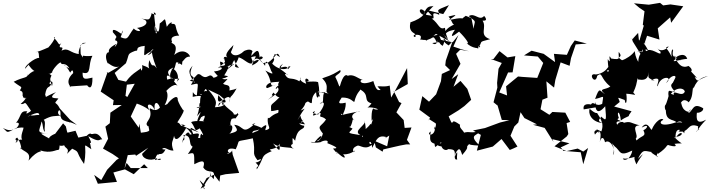

<svg xmlns="http://www.w3.org/2000/svg" viewBox="-97 -1065 4991 1348"><path d="M303 -123C327 -143 245 -113 248 -93C196 -122 161 -136 241 -127C136 -136 194 -146 200 -250C166 -274 118 -232 99 -272C126 -212 181 -273 96 -247C172 -280 195 -290 167 -209C215 -247 193 -152 219 -140C210 -172 228 -208 210 -224C270 -257 287 -248 328 -253C285 -269 336 -332 327 -247C339 -247 312 -222 395 -206C402 -195 360 -225 443 -188L395 -224L323 -303C294 -363 274 -323 313 -373C299 -379 232 -367 296 -418C205 -381 232 -375 220 -401C232 -473 250 -440 262 -476C226 -470 286 -526 268 -460C253 -512 253 -507 263 -532C269 -533 259 -540 245 -550C253 -552 242 -537 270 -557C263 -567 326 -642 332 -623C333 -603 362 -634 391 -584C326 -616 357 -627 396 -555C396 -555 415 -592 417 -552C338 -478 429 -439 390 -458L515 -466C531 -443 553 -439 552 -520C496 -507 482 -505 483 -555C550 -535 518 -611 552 -673C472 -665 486 -686 486 -661C464 -692 470 -678 468 -736C455 -762 542 -765 490 -764C462 -759 443 -668 465 -684C391 -692 385 -735 335 -709C361 -757 297 -704 334 -766C314 -735 318 -768 281 -799C299 -822 287 -770 215 -704C284 -752 252 -712 282 -699C263 -764 259 -729 152 -697C190 -718 166 -654 185 -651C181 -682 75 -609 79 -582C128 -641 107 -608 103 -610C159 -529 161 -600 98 -535C62 -494 108 -516 92 -546C103 -515 73 -529 -1 -491C54 -446 63 -463 42 -430C88 -417 32 -372 92 -394C88 -411 33 -376 90 -377C35 -358 124 -402 48 -335C91 -328 62 -377 121 -287C112 -278 72 -252 95 -283C40 -291 54 -246 15 -202C20 -206 54 -207 22 -169C-63 -123 -37 -137 -77 -166C0 -128 -9 -175 68 -169C68 -146 28 -89 81 -64C59 -108 9 -69 12 -65C52 -71 -14 -81 24 -99C60 -51 55 18 45 -35C55 4 127 -6 103 63C178 -26 203 10 185 -9C260 15 298 -15 310 -12C320 -14 320 -17 323 -66C294 -19 397 -52 351 -58C353 -17 395 -32 374 15C411 -27 422 -20 392 -29C476 9 423 -14 493 86C521 -54 468 -66 545 -17C538 -29 538 -83 520 -72C570 -31 517 -120 521 -110C610 -57 596 -92 621 -86C580 -153 554 -114 541 -126C523 -136 480 -75 538 -117L453 -99L433 -147L345 -126C319 -110 304 -148 353 -93C382 -146 379 -91 430 -143C372 -83 374 -152 365 -178L346 -199L261 -87Z M901 15C900 45 952 71 1004 46C1021 79 1065 30 991 59C1010 -21 1033 51 1065 -16C1010 -8 1021 -89 995 -48C971 17 1008 -34 1014 24C1057 -67 1065 -5 1121 -8C1098 -66 1119 -75 1125 -112C1136 -46 1198 -140 1209 -166C1236 -151 1251 -112 1261 -113C1261 -152 1196 -200 1299 -136C1171 -180 1149 -202 1206 -185C1160 -168 1180 -196 1148 -206C1191 -271 1200 -294 1187 -294C1158 -336 1151 -363 1151 -363C1154 -415 1088 -358 1065 -315C1108 -346 1132 -354 1059 -327C1109 -419 1047 -454 1066 -418C1059 -417 1123 -490 1150 -462C1089 -542 1052 -559 1119 -591C1061 -500 1146 -522 1073 -465C1164 -505 1134 -525 1077 -506C1070 -537 1076 -546 1109 -517C1145 -498 1184 -533 1144 -491C1178 -547 1099 -618 1108 -559C1158 -606 1112 -656 1181 -609C1185 -666 1194 -673 1151 -614C1199 -627 1195 -670 1236 -667C1241 -677 1193 -737 1126 -679C1164 -771 1091 -754 1111 -772C1089 -819 1163 -814 1161 -815C1119 -882 1160 -907 1085 -895C1126 -891 1112 -935 1074 -877C1057 -953 1068 -931 1027 -902C1021 -912 1026 -821 1006 -849C1008 -810 980 -840 992 -891C982 -895 1021 -840 993 -833C998 -863 992 -892 983 -980C1033 -943 943 -977 969 -974C951 -906 942 -934 885 -934C947 -933 953 -881 865 -869C915 -840 862 -840 842 -865C795 -803 806 -780 750 -804C782 -883 757 -840 756 -827C662 -893 710 -818 690 -845C739 -789 715 -815 711 -782C759 -774 679 -702 721 -758C694 -742 639 -716 684 -675C678 -720 624 -698 659 -620C661 -631 706 -572 751 -605L664 -554L652 -558L656 -552L610 -422L701 -361L696 -327L758 -328L678 -274L674 -200L643 -176L662 -91L626 -22L693 16L738 47L721 58L655 127L614 199L564 163L590 225L724 212L699 146L780 124L842 158L915 88L941 115H821L792 79L778 117L780 104L800 24L865 19L947 -35L896 -112L881 -196L877 -168L821 -247C841 -287 858 -330 879 -369L827 -366L784 -392L796 -490L734 -504L708 -553L787 -621C814 -689 792 -684 852 -708C887 -707 837 -735 919 -743C913 -647 907 -678 963 -704C952 -704 1021 -757 939 -677C999 -695 940 -744 1003 -585C974 -633 977 -574 952 -643C929 -559 992 -579 900 -608C908 -580 892 -551 892 -586C880 -572 815 -545 773 -468L849 -477L798 -386L785 -350C852 -354 929 -312 955 -289C913 -346 979 -347 992 -279C976 -354 1009 -359 1026 -310C984 -264 949 -326 955 -295C978 -221 907 -208 942 -178C1013 -245 939 -177 1000 -204C969 -231 929 -238 951 -150C941 -129 869 -142 812 -110L805 -40L815 -43L858 29L944 -28Z M1311 260 1354 185 1406 162 1444 211 1449 167 1487 158 1582 149 1537 22 1532 -11C1534 13 1459 27 1524 2C1496 20 1485 -39 1558 -17C1596 -95 1543 -63 1678 -94C1702 15 1666 2 1711 60C1761 38 1723 76 1697 76C1739 117 1697 92 1706 124C1765 33 1727 32 1811 -4C1766 -28 1849 -2 1869 -63C1857 -49 1891 38 1820 -58C1875 -18 1937 -40 1970 -17C1938 -37 1944 -49 1958 -54C1956 -106 1954 -102 1975 -77C1993 -178 2038 -146 2039 -182C1991 -188 2015 -214 1984 -187C2024 -196 2047 -258 2023 -205C1980 -225 1967 -200 2045 -192C1989 -256 2031 -278 1992 -221C2042 -320 2062 -308 2014 -289C2064 -344 2030 -336 2065 -353C2119 -317 2067 -367 2122 -418C2126 -343 2158 -387 2137 -484C2144 -502 2015 -484 2067 -495C2082 -506 2029 -537 2053 -477C1975 -504 2032 -549 2005 -494C1943 -532 1927 -487 1896 -559C1872 -528 1922 -558 1921 -537C1889 -581 1835 -578 1890 -618C1842 -557 1916 -626 1925 -579C1958 -618 1939 -587 1930 -603C1937 -580 1872 -559 1814 -618C1850 -673 1801 -643 1832 -680C1819 -698 1854 -672 1869 -664C1843 -718 1851 -667 1777 -620C1752 -640 1768 -598 1725 -645C1782 -662 1712 -689 1727 -644C1722 -734 1708 -717 1657 -662C1718 -673 1702 -686 1671 -605C1734 -632 1744 -676 1649 -611C1710 -643 1645 -631 1676 -706C1658 -729 1617 -707 1617 -707C1571 -662 1518 -667 1520 -725C1472 -632 1530 -669 1452 -602C1439 -668 1455 -605 1546 -609C1481 -660 1537 -705 1542 -749C1508 -714 1473 -677 1503 -660C1459 -683 1479 -629 1475 -662C1501 -573 1464 -624 1433 -586C1463 -607 1485 -571 1405 -563C1439 -523 1455 -497 1505 -530C1420 -550 1441 -525 1402 -519C1370 -565 1362 -494 1311 -540C1282 -557 1291 -527 1235 -498C1322 -476 1268 -508 1267 -483C1217 -567 1230 -571 1255 -604C1205 -491 1305 -561 1243 -469C1306 -481 1293 -495 1285 -395C1252 -402 1258 -447 1256 -385C1322 -403 1355 -373 1300 -408C1339 -384 1340 -473 1357 -425C1333 -433 1298 -405 1310 -313C1273 -299 1267 -312 1345 -324C1276 -356 1323 -350 1286 -249C1349 -323 1276 -234 1286 -185C1324 -267 1321 -235 1295 -235C1306 -226 1364 -291 1330 -216C1364 -208 1270 -224 1245 -207C1282 -161 1263 -135 1305 -164C1328 -128 1340 -101 1316 -126C1294 -95 1327 -48 1334 -70C1372 -98 1346 -92 1293 -97C1309 -136 1298 -131 1236 -120C1223 -170 1177 -78 1184 -63C1188 -96 1208 -68 1191 -117C1257 -115 1222 -50 1255 -36C1236 6 1273 -64 1222 17C1272 1 1266 10 1267 88C1298 73 1352 43 1330 110C1364 166 1421 105 1403 193C1355 131 1397 211 1376 139C1387 192 1359 179 1330 254C1373 300 1269 160 1320 215L1344 240ZM1483 -364C1504 -322 1431 -372 1437 -319C1476 -391 1536 -407 1513 -346C1523 -411 1519 -361 1564 -444C1542 -431 1497 -431 1513 -426C1524 -478 1491 -461 1469 -477C1525 -534 1492 -496 1464 -513C1514 -596 1519 -607 1487 -594C1551 -617 1570 -636 1495 -573C1585 -665 1515 -663 1581 -589C1527 -594 1564 -613 1579 -663C1621 -649 1648 -610 1673 -621C1689 -662 1718 -672 1764 -603C1766 -633 1775 -660 1807 -567C1807 -564 1844 -526 1766 -570C1827 -488 1782 -444 1844 -471C1784 -454 1772 -432 1772 -460C1796 -505 1869 -479 1868 -498C1826 -440 1908 -462 1918 -477C1828 -478 1829 -417 1852 -452C1874 -427 1837 -399 1783 -364C1858 -423 1786 -370 1823 -415C1828 -414 1862 -349 1887 -406C1802 -309 1803 -352 1807 -285C1855 -288 1864 -308 1856 -273C1801 -256 1795 -224 1784 -239C1773 -169 1824 -166 1762 -149C1803 -237 1716 -141 1692 -134C1767 -114 1782 -109 1761 -175C1730 -139 1726 -157 1674 -130C1680 -158 1690 -137 1744 -165C1673 -200 1651 -185 1696 -200C1599 -109 1620 -183 1547 -189C1577 -147 1577 -142 1511 -126C1537 -135 1554 -218 1490 -173C1553 -209 1502 -165 1529 -230C1574 -246 1538 -211 1577 -261C1564 -288 1578 -252 1544 -262C1548 -283 1470 -312 1463 -363C1463 -363 1423 -323 1435 -397C1495 -332 1455 -378 1464 -329C1484 -341 1484 -315 1412 -312C1423 -345 1430 -360 1365 -436L1443 -398Z M2300 -256C2291 -286 2293 -251 2336 -260C2282 -250 2334 -272 2330 -344C2259 -328 2289 -356 2302 -380C2368 -383 2385 -343 2391 -351C2407 -419 2437 -430 2431 -437C2505 -397 2447 -358 2512 -339C2547 -392 2502 -319 2483 -310C2521 -317 2592 -289 2534 -297C2523 -314 2509 -297 2512 -218C2529 -232 2529 -255 2509 -191C2484 -208 2522 -140 2504 -194C2474 -153 2437 -149 2452 -102C2423 -125 2494 -83 2462 -219C2482 -188 2373 -147 2434 -116C2323 -133 2357 -131 2378 -162C2323 -196 2316 -156 2364 -177C2388 -226 2369 -238 2398 -217C2333 -259 2428 -290 2431 -285L2277 -253ZM2589 0 2594 -16C2648 -27 2698 -42 2754 -51H2783L2760 -83L2792 -170L2744 -167L2737 -222L2686 -276L2722 -341L2705 -349L2667 -427L2668 -420L2766 -475L2761 -587C2724 -517 2689 -446 2649 -380L2639 -464C2598 -453 2583 -461 2553 -459C2597 -397 2583 -480 2572 -432C2564 -438 2548 -412 2524 -496C2425 -455 2420 -511 2452 -503C2415 -513 2386 -548 2344 -533C2334 -543 2312 -543 2289 -459C2282 -455 2281 -478 2260 -519C2244 -535 2309 -552 2291 -573C2254 -552 2247 -542 2165 -515C2229 -454 2170 -421 2212 -408C2172 -416 2151 -422 2197 -398C2204 -394 2163 -430 2126 -414C2156 -358 2159 -400 2113 -441C2103 -461 2057 -412 2138 -420C2122 -470 2100 -399 2207 -423C2143 -425 2197 -330 2147 -340C2188 -359 2189 -329 2136 -260C2127 -268 2073 -269 2115 -285C2072 -217 2141 -284 2155 -269C2142 -230 2159 -258 2192 -226C2156 -171 2123 -187 2170 -127C2160 -88 2132 -67 2129 -76C2169 -91 2175 -148 2111 -66C2056 -76 2097 -55 2154 -67C2168 -78 2216 -88 2201 -60C2289 -25 2268 -23 2241 -22C2290 41 2263 -2 2306 -23C2277 -13 2270 36 2262 -2C2327 60 2335 45 2312 18C2378 24 2416 -34 2387 4C2360 -38 2446 -49 2413 -43C2434 -46 2474 -4 2522 -57C2473 -38 2507 -113 2516 -27C2548 -90 2558 -117 2612 -104C2619 -99 2574 -75 2636 -113L2621 -38L2530 -77L2542 -30Z M3173 -954C3152 -938 3130 -925 3175 -930C3142 -935 3151 -945 3054 -924C3105 -960 3126 -968 3052 -949C3085 -906 3074 -900 3091 -893C2999 -849 3030 -813 3018 -787C3063 -733 3018 -814 3014 -788C3036 -804 3004 -842 3097 -856C3054 -792 3082 -809 3126 -843C3178 -792 3204 -748 3179 -764C3208 -726 3287 -717 3264 -739C3245 -742 3303 -751 3253 -721C3304 -781 3248 -765 3344 -790C3262 -817 3324 -871 3291 -920C3338 -916 3302 -953 3302 -953C3268 -914 3237 -979 3194 -952C3253 -904 3236 -928 3228 -863L3212 -940L3216 -936ZM2936 -954C2876 -966 2879 -949 2947 -1024C2929 -1014 2901 -1037 2876 -960C2833 -981 2851 -1015 2876 -992C2897 -986 2884 -941 2782 -907C2799 -929 2753 -860 2813 -830C2839 -793 2794 -805 2811 -820C2894 -828 2837 -776 2860 -787C2952 -770 2934 -844 2970 -767C2978 -812 2978 -731 2938 -763C3014 -775 2971 -766 3011 -743C3035 -786 3001 -778 3053 -746C3087 -784 3070 -742 3013 -829C3079 -755 3033 -792 3027 -870C2985 -852 2988 -896 2933 -936C2973 -925 2907 -998 2987 -961C2984 -999 2950 -987 3055 -1029L3015 -966L2897 -995ZM2962 -199C2972 -177 2935 -129 2957 -177C2963 -101 2886 -113 2927 -142C2912 -55 2937 -63 2982 -48C2958 -64 2977 -20 3047 -45C2965 -86 2967 -19 2947 -85C2966 -25 2939 -16 3001 -68C2992 -16 3036 -2 3049 -18C3099 -17 3096 -7 3097 32C3127 -37 3104 45 3114 53C3092 66 3086 21 3116 -11C3133 -32 3142 4 3148 23C3212 -50 3161 -18 3197 -54C3199 -44 3269 -44 3272 -42C3178 -127 3272 -112 3263 -142C3186 -125 3208 -153 3128 -123C3162 -102 3147 -150 3160 -94C3184 -145 3123 -155 3133 -189C3066 -236 3093 -198 3072 -205L3053 -248L3123 -291L3163 -320L3211 -364L3184 -441L3136 -497L3087 -456L3120 -544L3074 -510L3136 -617L3105 -687L3134 -716L3196 -705L3142 -719L3086 -738L3122 -819L3081 -768L2999 -785L2984 -822L2869 -798L2897 -780L2964 -827L3077 -765L3033 -640L3029 -606L3063 -573L3005 -546L2999 -495L2965 -403L2915 -351L2868 -390L2847 -295L2923 -239L2907 -216L2915 -229Z M3998 -1 3959 -22 3880 -4 3796 -38 3882 -107 3893 -124 3881 -201 3906 -209 3872 -274 3781 -279 3760 -259 3698 -298 3716 -390 3694 -392 3680 -353 3747 -379 3739 -494 3793 -450 3802 -504 3839 -627 3902 -603 3912 -657 3945 -753 4023 -759 3938 -781 3911 -742 3883 -680 3792 -687 3800 -629 3720 -687 3635 -709 3582 -676 3679 -668 3717 -623 3675 -518 3572 -525 3540 -528 3456 -459 3463 -395 3408 -416 3470 -556 3502 -557 3521 -671 3466 -662 3410 -706 3367 -650 3349 -651 3426 -623 3403 -582 3393 -483 3395 -450 3368 -347 3396 -324 3393 -336 3426 -223 3480 -221 3414 -205 3308 -166 3224 -149 3279 -118 3251 -7 3363 -36 3424 -89 3482 -12 3508 -23 3536 -36 3487 -112 3514 -177 3542 -205 3566 -316 3516 -354 3546 -295 3585 -236 3673 -192 3645 -189 3727 -167 3789 -68 3781 -88 3901 -59 3846 -33H3839L3858 -6L3980 4L3998 88L4032 -26Z M4254 -349C4245 -384 4225 -386 4289 -363C4297 -314 4308 -358 4300 -407C4358 -404 4377 -388 4349 -415C4372 -468 4367 -456 4388 -557C4345 -535 4372 -553 4383 -507C4451 -495 4465 -527 4453 -619C4466 -524 4437 -525 4479 -507C4530 -498 4458 -501 4478 -505C4563 -536 4505 -468 4521 -459C4535 -536 4638 -533 4579 -481C4617 -548 4656 -537 4643 -516C4614 -458 4636 -500 4619 -475C4620 -473 4601 -465 4640 -424C4620 -409 4585 -462 4598 -381C4632 -454 4703 -455 4711 -422C4692 -376 4623 -445 4634 -399C4584 -417 4613 -408 4569 -311C4579 -340 4620 -337 4584 -336C4548 -320 4597 -246 4580 -316C4566 -208 4631 -232 4651 -207C4537 -167 4523 -208 4560 -224C4548 -244 4501 -210 4479 -155C4473 -143 4449 -229 4408 -169C4463 -200 4450 -162 4420 -151C4445 -98 4404 -123 4356 -61C4403 -39 4340 -143 4364 -90C4396 -110 4324 -184 4394 -185C4327 -201 4333 -217 4280 -202C4292 -210 4243 -218 4235 -183C4269 -158 4194 -218 4260 -213C4264 -220 4221 -222 4248 -236C4229 -283 4254 -296 4262 -219C4297 -247 4325 -246 4318 -256L4337 -284L4215 -317ZM4080 -349C4082 -298 4093 -250 4152 -319C4161 -215 4162 -212 4121 -249C4139 -245 4073 -218 4137 -200C4048 -209 4032 -274 4043 -301C4096 -254 4095 -280 4097 -268C4143 -201 4138 -173 4119 -126C4155 -141 4172 -119 4090 -158C4131 -94 4103 -156 4091 -154C4109 -149 4063 -159 4080 -120C4105 -155 4132 -156 4114 -69C4123 -102 4140 -110 4151 -66C4190 -96 4233 -1 4206 23C4233 -42 4165 -93 4218 -38C4262 -6 4247 39 4342 -8C4330 58 4282 68 4276 48C4324 56 4404 17 4398 27C4381 29 4334 10 4371 89C4405 26 4446 -12 4382 50C4419 -28 4432 -1 4486 3C4443 -6 4549 50 4521 36C4503 47 4525 -16 4520 17C4605 -40 4573 -51 4605 -45C4572 -51 4678 -20 4638 -55C4713 -66 4698 -38 4637 -103C4721 -107 4690 -168 4646 -96C4643 -147 4663 -178 4709 -129C4697 -148 4759 -217 4740 -218C4705 -190 4679 -216 4651 -202C4681 -229 4729 -201 4667 -142C4747 -129 4725 -209 4805 -178C4792 -131 4849 -180 4792 -144C4797 -135 4794 -156 4861 -225C4797 -190 4788 -221 4797 -283C4776 -264 4844 -273 4840 -305C4761 -351 4777 -285 4718 -256C4785 -290 4702 -254 4754 -298C4733 -253 4694 -314 4709 -292C4680 -322 4691 -357 4680 -335C4700 -386 4740 -348 4737 -346C4769 -378 4762 -428 4770 -455C4774 -411 4771 -517 4874 -530C4799 -509 4805 -477 4780 -526C4793 -521 4821 -492 4742 -577C4716 -545 4796 -558 4737 -602C4717 -595 4677 -577 4636 -674C4712 -617 4688 -632 4651 -660C4634 -656 4708 -711 4728 -652C4668 -648 4593 -613 4658 -659C4597 -665 4646 -732 4621 -711C4639 -732 4609 -722 4619 -666C4580 -744 4572 -720 4584 -734C4625 -757 4555 -684 4519 -725C4547 -696 4506 -728 4539 -704C4553 -661 4492 -724 4451 -713C4441 -690 4418 -735 4455 -710C4436 -736 4426 -797 4320 -793C4420 -800 4349 -734 4441 -766C4372 -741 4462 -680 4374 -706C4451 -698 4376 -713 4385 -610C4415 -609 4369 -623 4359 -706C4342 -678 4296 -649 4270 -642C4217 -676 4286 -651 4247 -701C4242 -658 4269 -642 4194 -654C4165 -707 4202 -596 4170 -650C4169 -598 4189 -543 4163 -567C4172 -578 4204 -575 4187 -604C4187 -643 4180 -554 4087 -542C4024 -558 4083 -459 4096 -533C4135 -565 4115 -515 4188 -458C4157 -432 4097 -448 4151 -404C4111 -427 4114 -461 4081 -370C4147 -383 4141 -408 4131 -336C4085 -311 4070 -361 4052 -331C4051 -332 3991 -346 4001 -297L4095 -313ZM4341 -788 4346 -773 4402 -683 4446 -814 4533 -787 4521 -866 4608 -943 4615 -905 4700 -1021 4610 -1034 4559 -1027 4537 -1045 4458 -1032 4354 -1042 4391 -1011 4428 -986 4416 -891 4423 -885 4390 -772 4383 -834Z"/></svg>

Font: Hussar Lance
Style: ExBd
Weight: 700
Foundry: Cannot Into Space Fonts, PlusOne Fonts
Version: Version 2.270